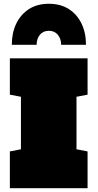

<svg xmlns="http://www.w3.org/2000/svg" viewBox="-20 -996 518 1016"><path d="M32.2 0V-194.8L90.8 -206.1V-483.9L32.2 -495.1V-687.5H443.4V-495.1L384.8 -483.9V-206.1L443.4 -194.8V0ZM42.5 -758.8Q42.5 -821.8 65.9 -870.8Q89.4 -919.9 133.3 -948Q177.2 -976.1 238.3 -976.1Q300.3 -976.1 344.2 -948Q388.2 -919.9 411.6 -870.8Q435.1 -821.8 435.1 -758.8H303.7Q303.7 -790 286.4 -811.5Q269 -833 238.8 -833Q208 -833 190.9 -811.8Q173.8 -790.5 173.8 -758.8Z"/></svg>

Font: Holtwood One SC
Style: Regular
Weight: 400
Designer: Vernon Adams
Foundry: Vernon Adams
Version: Version 1.100; ttfautohint (v1.8.4.7-5d5b)